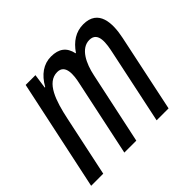

<svg xmlns="http://www.w3.org/2000/svg" viewBox="-132 -711 875 875"><g transform="rotate(-45 306.0 -273.0)"><path d="M1 0H79L141 -292C161 -387 190 -476 258 -476C310 -476 303 -413 293 -368L215 0H292L366 -347C379 -410 410 -476 465 -476C522 -476 509 -407 499 -360L423 0H500L579 -375C596 -456 593 -546 496 -546C448 -546 410 -521 380 -477H378C368 -524 339 -546 288 -546C240 -546 200 -518 171 -466H168L178 -536H115Z"/></g></svg>

Font: Noto Sans ExtraCondensed
Style: Italic
Weight: 400
Width: 2
Italic angle: -12°
Designer: Monotype Design Team
Foundry: Monotype Imaging Inc.
Version: Version 2.013